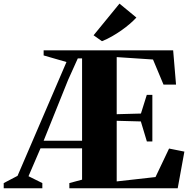

<svg xmlns="http://www.w3.org/2000/svg" viewBox="-84 -1014 1024 1034"><path d="M-64 0V-28L10.5 -67L274 -680L151 -715.5V-743H848.5L864 -558.5H796.5L740 -693.5L544.5 -706.5V-399L675 -402.5L706.5 -503H736.5V-252H707L674.5 -360L544.5 -363.5V-37L753.5 -60.5L826.5 -214L909 -197.5L873 0H289.5V-28L358 -46.5V-215H134L69.5 -65L144 -28V0ZM151 -256H358V-699.5H335L282.5 -583ZM464.5 -792.5 420 -824 559.5 -994.5 650.5 -919.5Q635 -902.5 614.2 -884.8Q593.5 -867 569.5 -850.2Q545.5 -833.5 519.5 -818.5Q493.5 -803.5 466 -792.5Z"/></svg>

Font: Merriweather 120pt Black
Style: Regular
Weight: 900
Designer: Eben Sorkin
Foundry: Eben Sorkin
Version: Version 2.100